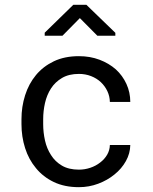

<svg xmlns="http://www.w3.org/2000/svg" viewBox="-20 -773 640 803"><path d="M310.1 -63.5Q267.6 -63.5 239 -80.3Q210.4 -97.2 193.4 -124.5Q175.8 -151.4 168.2 -185.3Q160.6 -219.2 160.6 -253.9V-274.4Q160.6 -308.6 168.2 -342.3Q175.8 -376 193.4 -403.3Q210.9 -430.2 239.5 -447Q268.1 -463.9 310.1 -463.9Q337.4 -463.9 361.1 -454.6Q384.8 -445.3 401.9 -429.2Q418.9 -413.1 429 -391.8Q439 -370.6 439.5 -346.7H524.9Q524.9 -386.7 508.8 -421.9Q492.7 -457 464.4 -482.9Q435.5 -508.3 396.2 -523.2Q356.9 -538.1 310.1 -538.1Q250 -538.1 205.1 -516.6Q160.2 -495.1 130.4 -459Q100.1 -422.4 85 -374.5Q69.8 -326.7 69.8 -274.4V-253.9Q69.8 -201.2 85 -153.6Q100.1 -106 130.4 -69.8Q160.2 -33.2 205.1 -11.7Q250 9.8 310.1 9.8Q352.1 9.8 390.6 -4.6Q429.2 -19 459 -43.5Q488.8 -67.4 506.6 -99.4Q524.4 -131.3 524.9 -166.5H439.5Q439 -144.5 428 -125.7Q417 -106.9 398.9 -93.3Q380.9 -79.1 357.7 -71.3Q334.5 -63.5 310.1 -63.5ZM462.4 -635.7 341.3 -752.9H286.6L167 -636.2V-623.5H241.2L314 -697.3L387.2 -623.5H462.4Z"/></svg>

Font: Roboto Mono
Style: Regular
Weight: 400
Monospace: yes
Designer: Google
Version: Version 3.000